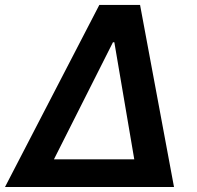

<svg xmlns="http://www.w3.org/2000/svg" viewBox="-41 -747 785 767"><path d="M-21 0 355.8 -727.3H518.5L654.1 0ZM174.4 -110.4H495.4L415.8 -578.1H410.2Z"/></svg>

Font: Inter P Semi Bold
Style: Italic
Weight: 600
Italic angle: 9.39999°
Designer: Rasmus Andersson
Foundry: rsms
Version: Version 3.018;git-588b23468